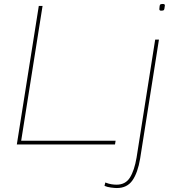

<svg xmlns="http://www.w3.org/2000/svg" viewBox="-20 -730 884 970"><path d="M65 0 176 -700H195L87 -19H564L561 0ZM802 -710Q813 -710 813 -703Q811 -683 808 -679.5Q805 -676 794 -676Q785 -676 785 -684Q786 -703 789 -706.5Q792 -710 802 -710ZM783 -530 688 71Q676 143 649 181.5Q622 220 570 220Q560 220 540.5 217.5Q521 215 508 209L512 192Q530 199 544 201Q558 203 569 203Q614 203 636.5 167Q659 131 670 66L764 -530Z"/></svg>

Font: Georama Extended Thin
Style: Italic
Weight: 100
Width: 7
Italic angle: -9°
Designer: Jean-Baptiste Levee
Foundry: Production Type
Version: Version 1.000